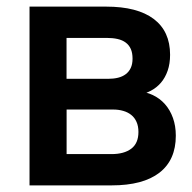

<svg xmlns="http://www.w3.org/2000/svg" viewBox="-20 -560 581 580"><path d="M317.2 0H69.2V-540H300.8Q394.8 -540 444.3 -502.8Q493.8 -465.5 493.8 -394.6Q493.8 -367.6 486.5 -346.6Q479.3 -325.6 466.3 -310.3Q453.2 -295 435 -285.5Q416.8 -276 394.2 -272V-284Q420 -283.1 441.3 -273Q462.6 -263 478.2 -245.5Q493.8 -227.9 502.4 -203.8Q511.1 -179.7 511.1 -150.1Q511.1 -76.6 461.6 -38.3Q412.1 0 317.2 0ZM316.8 -94.5Q354.9 -94.5 376.5 -110.8Q398.2 -127.2 398.2 -161.4Q398.2 -179 392.4 -191.8Q386.7 -204.7 376.5 -212.8Q366.3 -221 352.4 -225Q338.5 -229.1 322.2 -229.1H181.2V-94.5ZM301.8 -445.5H181V-321.9H306.8Q322.9 -321.9 336.5 -325.2Q350 -328.5 359.8 -335.9Q369.6 -343.2 375 -354.8Q380.4 -366.3 380.4 -382.8Q380.4 -400 375.2 -411.9Q369.9 -423.8 359.9 -431.3Q349.8 -438.9 335.2 -442.2Q320.6 -445.5 301.8 -445.5Z"/></svg>

Font: Vela Sans GX ExtLt
Style: Regular
Weight: 200
Designer: Principal design: Mikhail Sharanda - project Manrope.
Design modification: Ravid Balaliev
Foundry: Mikhail Sharanda
Version: Version 1.001